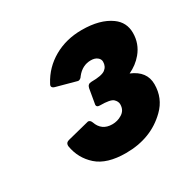

<svg xmlns="http://www.w3.org/2000/svg" viewBox="-105 -838 628 629"><g transform="rotate(-30 209.0 -523.0)"><path d="M202 -312Q130 -312 93.5 -344.5Q57 -377 49 -426V-429Q49 -440 62 -443L145 -464Q153 -464 157 -454Q170 -416 210 -416Q230 -416 246 -426Q265 -437 265 -460Q265 -471 255 -480.5Q245 -490 205 -490Q193 -490 193 -499L203 -557Q206 -571 220 -571Q259 -571 272.5 -581Q286 -591 286 -609Q286 -619 277 -626Q268 -633 253 -633Q221 -633 199 -605Q193 -595 184 -595L107 -616Q97 -619 97 -626Q97 -629 100 -634Q125 -681 171.5 -707.5Q218 -734 277 -734Q346 -734 386 -705Q418 -682 418 -642Q418 -601 392 -570Q372 -546 342 -532Q395 -510 395 -461Q395 -408 358 -372Q297 -312 202 -312Z"/></g></svg>

Font: YamahaIndonesia935. App XBold
Style: Italic
Weight: 800
Italic angle: -10°
Designer: Dalton Maag Ltd
Foundry: Dalton Maag Ltd
Version: Version 1.002; January 01, 2024; Regular/Italic